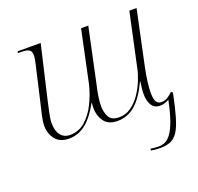

<svg xmlns="http://www.w3.org/2000/svg" viewBox="-132 -679 1083 1050"><g transform="rotate(-20 410.0 -154.0)"><path d="M627 228Q613 228 599.5 226.5Q586 225 574 223L576 213Q588 215 601 216Q614 217 625 217Q643 217 660.5 209Q678 201 695 178Q712 155 728 111Q744 67 759 -6Q748 1 734.5 5.5Q721 10 706 10Q674 10 658 -15Q642 -40 642 -83Q642 -93 644 -112.5Q646 -132 649 -152H647Q609 -70 564 -30.5Q519 9 459 9Q406 9 382 -24.5Q358 -58 358 -102Q358 -108 358.5 -117Q359 -126 360 -133L359 -134Q320 -62 276 -26.5Q232 9 177 9Q124 9 98 -24.5Q72 -58 72 -102Q72 -127 80 -162Q88 -197 95 -226L139 -417Q145 -441 148 -458Q151 -475 151 -486Q151 -510 137 -518Q123 -526 92 -526H73L75 -536H209L138 -231Q130 -195 122.5 -160.5Q115 -126 115 -103Q115 -58 134.5 -33Q154 -8 189 -8Q240 -8 278 -41.5Q316 -75 341.5 -127Q367 -179 380 -233L444 -536H486L418 -216Q411 -188 406 -156.5Q401 -125 401 -99Q401 -61 416 -34Q431 -7 474 -7Q513 -7 544 -29Q575 -51 598 -84.5Q621 -118 636 -154.5Q651 -191 657 -220L725 -536H767L700 -220Q691 -178 686 -138.5Q681 -99 681 -76Q681 -36 691 -21Q701 -6 718 -6Q741 -6 756 -16Q771 -26 787 -41L796 -33Q779 49 764 100.5Q749 152 731 179.5Q713 207 688 217.5Q663 228 627 228Z"/></g></svg>

Font: Noto Serif Display ExtraLight
Style: Italic
Weight: 200
Italic angle: -12°
Designer: Monotype Design Team
Foundry: Monotype Imaging Inc.
Version: Version 2.009